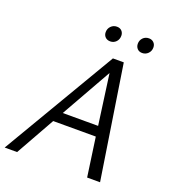

<svg xmlns="http://www.w3.org/2000/svg" viewBox="-149 -937 929 1046"><g transform="rotate(20 315.5 -414.0)"><path d="M445 -226H198L71 0H-1L387 -658H450L552 0H477ZM301 -779Q301 -800 315 -814Q329 -828 349 -828Q367 -828 377.5 -817Q388 -806 388 -789Q388 -768 374.5 -754Q361 -740 341 -740Q323 -740 312 -751Q301 -762 301 -779ZM487 -780Q487 -800 500.5 -814Q514 -828 535 -828Q552 -828 563 -817Q574 -806 574 -789Q574 -768 560 -754Q546 -740 526 -740Q508 -740 497.5 -751.5Q487 -763 487 -780ZM437 -285 397 -577 232 -285Z"/></g></svg>

Font: LXGW Bright GB
Style: Italic
Weight: 400
Italic angle: -12°
Designer: Christian Thalmann (Catharsis Fonts)
Foundry: LXGW / Christian Thalmann (Catharsis Fonts) / Fontworks Inc.
Version: Version 5.510